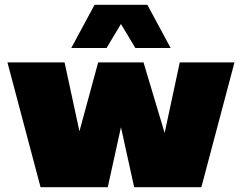

<svg xmlns="http://www.w3.org/2000/svg" viewBox="-20 -780 1007 800"><path d="M149 0 11 -520H249L311 -233L389 -520H578L666 -226L729 -520H957L819 0H539L484 -250L429 0ZM424 -580H277L374 -760H594L691 -580H544L484 -680Z"/></svg>

Font: Metropolitano Black
Style: Regular
Weight: 900
Designer: Fonts by Alex Slobzheninov & Chris M. Simpson / Changes by Cristiano Sobral
Foundry: Fonts by Alex Slobzheninov & Chris M. Simpson / Changes by Cristiano Sobral
Version: Version 1.00;August 30, 2020;FontCreator 13.0.0.2681 64-bit